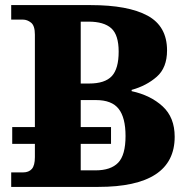

<svg xmlns="http://www.w3.org/2000/svg" viewBox="-20 -734 738 754"><path d="M24 0V-57H71Q93 -57 105 -70.5Q117 -84 117 -117V-169H28V-235H117V-598Q117 -633 102 -645Q87 -657 70 -657H24V-714H336Q483 -714 559.5 -672.5Q636 -631 636 -536Q636 -468 595.5 -432.5Q555 -397 497 -381V-376Q571 -360 618.5 -316.5Q666 -273 666 -197Q666 0 366 0ZM330 -406Q392 -406 419 -435Q446 -464 446 -531Q446 -597 417 -623Q388 -649 328 -649H297V-406ZM355 -65Q415 -65 444 -95Q473 -125 473 -200Q473 -272 446 -306.5Q419 -341 357 -341H297V-235H416V-169H297V-65Z"/></svg>

Font: Noto Serif ExtraBold
Style: Regular
Weight: 800
Designer: Monotype Design Team
Foundry: Monotype Imaging Inc.
Version: Version 2.014